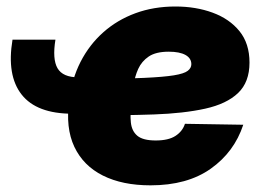

<svg xmlns="http://www.w3.org/2000/svg" viewBox="-20 -553 797 585"><path d="M200.7 -206.5Q91.8 -206.5 45.9 -264.9Q0 -323.2 18.1 -432.1H148.9Q139.2 -372.6 155.3 -345Q171.4 -317.4 218.8 -317.4ZM438.5 11.7Q353 11.7 293.5 -18.1Q233.9 -47.9 206.5 -105.7Q179.2 -163.6 190.9 -248Q198.7 -312 225.3 -364.3Q252 -416.5 294.4 -454.3Q336.9 -492.2 392.6 -512.7Q448.2 -533.2 514.6 -533.2Q576.7 -533.2 627.9 -514.4Q679.2 -495.6 709.7 -458Q740.2 -420.4 740.2 -362.3Q740.2 -302.7 705.3 -269.5Q670.4 -236.3 605.2 -221.9Q540 -207.5 449 -204.3Q357.9 -201.2 245.1 -201.2L263.2 -313Q359.9 -313 419.2 -315.7Q478.5 -318.4 509.8 -323.5Q541 -328.6 552 -337.2Q563 -345.7 563 -357.4Q563 -375.5 545.2 -385.5Q527.3 -395.5 494.1 -395.5Q455.1 -395.5 433.3 -380.9Q411.6 -366.2 401.1 -343Q390.6 -319.8 387 -293Q383.3 -266.1 380.4 -241.7Q376 -206.5 378.7 -180.2Q381.3 -153.8 398.4 -139.4Q415.5 -125 454.6 -125Q493.2 -125 514.6 -138.9Q536.1 -152.8 543.5 -175.8L721.2 -172.9Q693.8 -89.8 622.3 -39.1Q550.8 11.7 438.5 11.7Z"/></svg>

Font: Inter 28pt Black
Style: Italic
Weight: 900
Italic angle: -9.3988°
Designer: Rasmus Andersson
Foundry: rsms
Version: Version 4.001;git-66647c0bb